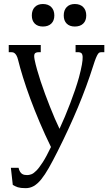

<svg xmlns="http://www.w3.org/2000/svg" viewBox="-20 -747 564 975"><path d="M453.6 -413.6Q420.4 -308.6 375.5 -201.2Q330.6 -93.8 272.5 21.5Q248 70.3 228 105.5Q208 140.6 189.5 163.6Q170.9 186.5 151.9 197.5Q132.8 208.5 110.4 208.5Q96.7 208.5 87.2 207.3Q77.6 206.1 70.3 203.9Q63 201.7 57.1 198.5Q51.3 195.3 44.9 191.9L35.2 105H74.2Q77.1 117.7 81.8 125Q86.4 132.3 92 136Q97.7 139.6 104.2 140.9Q110.8 142.1 118.2 142.1Q127.4 142.1 138.7 138.2Q149.9 134.3 164.3 119.9Q178.7 105.5 197 77.1Q215.3 48.8 238.8 -0.5Q208 -63.5 181.4 -126.2Q154.8 -189 133.5 -246.6Q112.3 -304.2 96.7 -354.5Q81.1 -404.8 71.8 -442.9Q68.4 -457 63.7 -465.1Q59.1 -473.1 54.2 -476.8Q49.3 -480.5 44.9 -481.2Q40.5 -481.9 37.6 -481.9H24.4V-518.6H187V-481.9H177.7Q160.6 -481.9 156 -473.9Q151.4 -465.8 155.8 -443.8Q160.2 -421.4 168.2 -393.3Q176.3 -365.2 186.5 -333.7Q196.8 -302.2 209 -269.5Q221.2 -236.8 233.6 -205.3Q246.1 -173.8 258.5 -144.8Q271 -115.7 282.2 -92.8Q295.4 -121.1 309.6 -154.8Q323.7 -188.5 336.9 -223.1Q350.1 -257.8 361.6 -291.5Q373 -325.2 380.9 -353.5Q391.6 -394 396 -419.2Q400.4 -444.3 399.7 -458.3Q398.9 -472.2 393.3 -477.1Q387.7 -481.9 378.9 -481.9H363.8V-518.6H509.8V-481.9H495.6Q490.2 -481.9 485.8 -480.5Q481.4 -479 477.1 -472.4Q472.7 -465.8 467 -452.1Q461.4 -438.5 453.6 -413.6ZM141.6 -668.5Q141.6 -695.3 156.5 -710.9Q171.4 -726.6 197.8 -726.6Q225.1 -726.6 240.5 -710.9Q255.9 -695.3 255.9 -668.5Q255.9 -642.1 240.5 -627.2Q225.1 -612.3 197.8 -612.3Q171.4 -612.3 156.5 -627.2Q141.6 -642.1 141.6 -668.5ZM303.7 -668.5Q303.7 -695.3 318.6 -710.9Q333.5 -726.6 359.9 -726.6Q387.2 -726.6 402.6 -710.9Q418 -695.3 418 -668.5Q418 -642.1 402.6 -627.2Q387.2 -612.3 359.9 -612.3Q333.5 -612.3 318.6 -627.2Q303.7 -642.1 303.7 -668.5Z"/></svg>

Font: Arian Grqi
Style: Regular
Weight: 400
Designer: Ruben Hakobyan (Tarumian)
Foundry: Ruben Hakobyan (Tarumian)
Version: Version 1.003